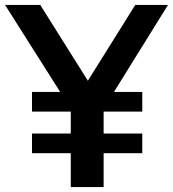

<svg xmlns="http://www.w3.org/2000/svg" viewBox="-36 -760 702 780"><path d="M646.5 -740 427 -386.5H542V-306.5H385V-217.5H542V-137.5H385V0H251.5V-137.5H94V-217.5H251.5V-306.5H94V-386.5H208.5L-15.5 -740H127.5L321 -432L513.5 -740Z"/></svg>

Font: Encode Sans SemiBold
Style: Regular
Weight: 600
Designer: Multiple Designers
Foundry: Impallari Type
Version: Version 2.000